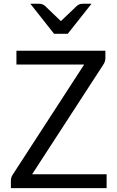

<svg xmlns="http://www.w3.org/2000/svg" viewBox="-20 -978 609 998"><path d="M534.2 -72.3V0H36.6V-38.1Q36.6 -56.2 45.9 -69.8L417.5 -642.6H65.4V-714.4H527.8V-676.8Q527.8 -659.2 518.6 -644.5L147 -72.3ZM261.2 -802.2H332L455.6 -958.5H410.6Q400.9 -958.5 393.6 -955.8Q386.2 -953.1 379.4 -947.3L296.4 -868.2L213.9 -947.3Q207 -953.1 199.7 -955.8Q192.4 -958.5 182.6 -958.5H137.7Z"/></svg>

Font: Lycee Sans
Style: Regular
Weight: 400
Designer: Justin Alvin
Foundry: Alkove Design
Version: Version 1.030